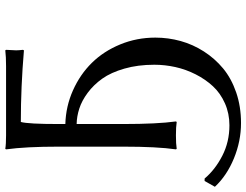

<svg xmlns="http://www.w3.org/2000/svg" viewBox="-219 -565 935 729"><g transform="rotate(-90 248.5 -200.5)"><path d="M142.1 -200.2Q142.1 -71.3 151.9 0L149.9 2.9Q131.8 0 99.1 0Q66.4 0 47.9 2.9L45.9 0Q56.2 -71.3 56.2 -200.2V-444.8Q56.2 -569.8 45.9 -645L47.9 -647.9Q64.9 -645 99.1 -645H361.8Q397.5 -645 421.9 -647.9L423.8 -645Q421.9 -616.7 421.9 -606.9Q421.9 -596.7 423.8 -581.1L421.9 -577.1Q283.2 -588.9 149.9 -588.9Q142.1 -561.5 142.1 -444.8V-419.9Q209.5 -418 270 -390.9Q330.6 -363.8 374.5 -319.1Q418.5 -274.4 444.3 -211.7Q470.2 -148.9 470.2 -78.1Q470.2 -29.3 457.3 17.6Q444.3 64.5 417.7 106Q391.1 147.5 353.3 179Q315.4 210.4 262 228.8Q208.5 247.1 146 247.1Q77.1 247.1 11.7 220.2Q-53.7 193.4 -96.2 147.9L-74.2 108.9H-64.9Q-31.2 148.9 21.5 176Q74.2 203.1 137.2 203.1Q182.1 203.1 220.7 186Q259.3 168.9 285.6 140.4Q312 111.8 330.8 74.7Q349.6 37.6 358.4 -2.2Q367.2 -42 367.2 -82Q367.2 -144.5 352.5 -195.6Q337.9 -246.6 314.5 -279.5Q291 -312.5 260.7 -335Q230.5 -357.4 200.7 -366.9Q170.9 -376.5 142.1 -377Z"/></g></svg>

Font: Linear Smooth
Style: Regular
Weight: 400
Designer: Philipp H. Poll, Flanker
Foundry: Philipp H. Poll, reworked by Flanker
Version: Version 1.061 | FøM Fix